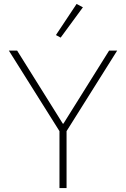

<svg xmlns="http://www.w3.org/2000/svg" viewBox="-20 -955 640 975"><path d="M282 0V-289L25 -698H67L299 -327H302L534 -698H575L318 -289V0ZM288 -764 264 -777 369 -935 401 -918Z"/></svg>

Font: IBM Plex Mono ExtraLight
Style: Regular
Weight: 200
Monospace: yes
Designer: Mike Abbink, Paul van der Laan, Pieter van Rosmalen
Foundry: Bold Monday
Version: Version 2.3